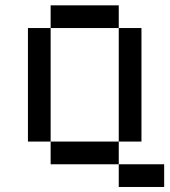

<svg xmlns="http://www.w3.org/2000/svg" viewBox="-20 -628 648 734"><path d="M434 0H607.6V86.8H434ZM434 -520.8H173.6V-607.6H434ZM173.6 -86.8H86.8V-520.8H173.6ZM434 -520.8H520.8V-86.8H434ZM434 0H173.6V-86.8H434Z"/></svg>

Font: 8-bit Operator+ 8
Style: Regular
Weight: 400
Designer: GrandChaos9000
Version: Version 1.3.0 - August 1, 2014